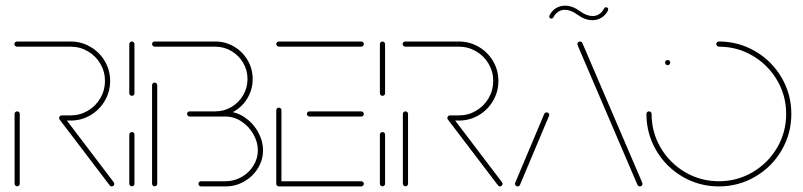

<svg xmlns="http://www.w3.org/2000/svg" viewBox="-20 -667 2875 687"><path d="M41.5 -0.4Q37.8 -0.4 35 -3.1Q32.2 -5.9 32.2 -9.6V-259.3Q32.2 -263.3 35 -265.9Q37.8 -268.5 41.5 -268.5Q45.6 -268.5 48.1 -265.9Q50.7 -263.3 50.7 -259.3V-9.6Q50.7 -5.9 48.1 -3.1Q45.6 -0.4 41.5 -0.4ZM388.9 -9.3Q388.9 -5.6 386.3 -2.8Q383.7 0 379.6 0Q375.2 0 372.6 -3.7L193.3 -239.3Q191.5 -241.9 191.5 -244.8Q191.5 -248.9 194.3 -251.5Q197 -254.1 200.7 -254.1Q205.2 -254.1 208.1 -250.4L387 -14.8Q388.9 -12.2 388.9 -9.3ZM191.5 -244.8Q191.5 -248.9 194.3 -251.5Q197 -254.1 200.7 -254.1H232.6Q265.9 -254.1 294.3 -270.7Q322.6 -287.4 339.1 -315.7Q355.6 -344.1 355.6 -377.4Q355.6 -410.7 339.1 -438.9Q322.6 -467 294.3 -483.5Q265.9 -500 232.6 -500H40.7Q37 -500 34.3 -502.8Q31.5 -505.6 31.5 -509.3Q31.5 -513.3 34.3 -515.9Q37 -518.5 40.7 -518.5H232.6Q270.7 -518.5 303.3 -499.6Q335.9 -480.7 355 -448.3Q374.1 -415.9 374.1 -377.4Q374.1 -338.9 355 -306.3Q335.9 -273.7 303.5 -254.6Q271.1 -235.6 232.6 -235.6H200.7Q197 -235.6 194.3 -238.3Q191.5 -241.1 191.5 -244.8Z M451.9 -0.4Q448.1 -0.4 445.4 -3.1Q442.6 -5.9 442.6 -9.6V-185.2Q442.6 -189.3 445.4 -191.9Q448.1 -194.4 451.9 -194.4Q455.9 -194.4 458.5 -191.9Q461.1 -189.3 461.1 -185.2V-9.6Q461.1 -5.9 458.5 -3.1Q455.9 -0.4 451.9 -0.4ZM451.9 -324.1Q448.1 -324.1 445.4 -326.9Q442.6 -329.6 442.6 -333.3V-509.3Q442.6 -513 445.4 -515.7Q448.1 -518.5 451.9 -518.5Q455.6 -518.5 458.3 -515.7Q461.1 -513 461.1 -509.3V-333.3Q461.1 -329.6 458.5 -326.9Q455.9 -324.1 451.9 -324.1Z M533.3 -0.4Q529.6 -0.4 526.9 -3.1Q524.1 -5.9 524.1 -9.6V-362.2Q524.1 -365.9 526.9 -368.7Q529.6 -371.5 533.3 -371.5Q537 -371.5 539.8 -368.7Q542.6 -365.9 542.6 -362.2V-9.6Q542.6 -5.9 540 -3.1Q537.4 -0.4 533.3 -0.4ZM720.4 -268.5H787Q823.3 -268.5 854.1 -248.1Q884.8 -227.8 903 -195.4Q921.1 -163 921.1 -128.9Q921.1 -94.8 903 -65.2Q884.8 -35.6 854.1 -17.8Q823.3 0 787 0H699.3Q695.6 0 692.8 -2.8Q690 -5.6 690 -9.3Q690 -13.3 692.8 -15.9Q695.6 -18.5 699.3 -18.5H787Q818.1 -18.5 844.8 -33.9Q871.5 -49.3 887 -74.6Q902.6 -100 902.6 -128.9Q902.6 -158.1 886.9 -186.3Q871.1 -214.4 844.4 -232.2Q817.8 -250 787 -250H720.4ZM649.3 -259.3Q649.3 -263.3 652 -265.9Q654.8 -268.5 658.5 -268.5H750Q781.5 -268.5 808 -284.1Q834.4 -299.6 850 -326.3Q865.6 -353 865.6 -384.4Q865.6 -415.9 850 -442.4Q834.4 -468.9 808 -484.4Q781.5 -500 750 -500H533.3Q529.6 -500 526.9 -502.8Q524.1 -505.6 524.1 -509.3Q524.1 -513.3 526.9 -515.9Q529.6 -518.5 533.3 -518.5H750Q786.3 -518.5 817 -500.6Q847.8 -482.6 865.9 -451.9Q884.1 -421.1 884.1 -384.4Q884.1 -347.8 866.1 -316.9Q848.1 -285.9 817.2 -268Q786.3 -250 750 -250H658.5Q654.8 -250 652 -252.8Q649.3 -255.6 649.3 -259.3Z M968.5 -10.4V-272.6Q968.5 -276.3 971.3 -279.1Q974.1 -281.9 977.8 -281.9Q981.5 -281.9 984.3 -279.1Q987 -276.3 987 -272.6V-10.4ZM1281.9 -9.3Q1281.9 -5.6 1279.1 -2.8Q1276.3 0 1272.6 0H977.8Q974.1 0 971.3 -2.8Q968.5 -5.6 968.5 -9.3Q968.5 -13.3 971.3 -15.9Q974.1 -18.5 977.8 -18.5H1272.6Q1276.3 -18.5 1279.1 -15.7Q1281.9 -13 1281.9 -9.3ZM1078.1 -259.3Q1078.1 -263.3 1080.9 -265.9Q1083.7 -268.5 1087.4 -268.5H1272.6Q1276.3 -268.5 1279.1 -265.7Q1281.9 -263 1281.9 -259.3Q1281.9 -255.6 1279.1 -252.8Q1276.3 -250 1272.6 -250H1087.4Q1083.7 -250 1080.9 -252.8Q1078.1 -255.6 1078.1 -259.3ZM968.5 -509.3Q968.5 -513.3 971.3 -515.9Q974.1 -518.5 977.8 -518.5H1272.6Q1276.3 -518.5 1279.1 -515.7Q1281.9 -513 1281.9 -509.3Q1281.9 -505.6 1279.1 -502.8Q1276.3 -500 1272.6 -500H977.8Q974.1 -500 971.3 -502.8Q968.5 -505.6 968.5 -509.3Z M1348.5 -0.4Q1344.8 -0.4 1342 -3.1Q1339.3 -5.9 1339.3 -9.6V-185.2Q1339.3 -189.3 1342 -191.9Q1344.8 -194.4 1348.5 -194.4Q1352.6 -194.4 1355.2 -191.9Q1357.8 -189.3 1357.8 -185.2V-9.6Q1357.8 -5.9 1355.2 -3.1Q1352.6 -0.4 1348.5 -0.4ZM1348.5 -324.1Q1344.8 -324.1 1342 -326.9Q1339.3 -329.6 1339.3 -333.3V-509.3Q1339.3 -513 1342 -515.7Q1344.8 -518.5 1348.5 -518.5Q1352.2 -518.5 1355 -515.7Q1357.8 -513 1357.8 -509.3V-333.3Q1357.8 -329.6 1355.2 -326.9Q1352.6 -324.1 1348.5 -324.1Z M1430.7 -0.4Q1427 -0.4 1424.3 -3.1Q1421.5 -5.9 1421.5 -9.6V-259.3Q1421.5 -263.3 1424.3 -265.9Q1427 -268.5 1430.7 -268.5Q1434.8 -268.5 1437.4 -265.9Q1440 -263.3 1440 -259.3V-9.6Q1440 -5.9 1437.4 -3.1Q1434.8 -0.4 1430.7 -0.4ZM1778.1 -9.3Q1778.1 -5.6 1775.6 -2.8Q1773 0 1768.9 0Q1764.4 0 1761.9 -3.7L1582.6 -239.3Q1580.7 -241.9 1580.7 -244.8Q1580.7 -248.9 1583.5 -251.5Q1586.3 -254.1 1590 -254.1Q1594.4 -254.1 1597.4 -250.4L1776.3 -14.8Q1778.1 -12.2 1778.1 -9.3ZM1580.7 -244.8Q1580.7 -248.9 1583.5 -251.5Q1586.3 -254.1 1590 -254.1H1621.9Q1655.2 -254.1 1683.5 -270.7Q1711.9 -287.4 1728.3 -315.7Q1744.8 -344.1 1744.8 -377.4Q1744.8 -410.7 1728.3 -438.9Q1711.9 -467 1683.5 -483.5Q1655.2 -500 1621.9 -500H1430Q1426.3 -500 1423.5 -502.8Q1420.7 -505.6 1420.7 -509.3Q1420.7 -513.3 1423.5 -515.9Q1426.3 -518.5 1430 -518.5H1621.9Q1660 -518.5 1692.6 -499.6Q1725.2 -480.7 1744.3 -448.3Q1763.3 -415.9 1763.3 -377.4Q1763.3 -338.9 1744.3 -306.3Q1725.2 -273.7 1692.8 -254.6Q1660.4 -235.6 1621.9 -235.6H1590Q1586.3 -235.6 1583.5 -238.3Q1580.7 -241.1 1580.7 -244.8Z M1831.9 0Q1828.1 0 1825.4 -2.8Q1822.6 -5.6 1822.6 -9.3Q1822.6 -11.5 1823.3 -12.6L1927.4 -259.6Q1928.5 -261.9 1930.9 -263.3Q1933.3 -264.8 1935.9 -264.8Q1940 -264.8 1942.6 -262.2Q1945.2 -259.6 1945.2 -255.6Q1945.2 -253.3 1944.4 -252.2L1840.4 -5.2Q1839.3 -3 1836.9 -1.5Q1834.4 0 1831.9 0ZM2278.9 -9.3Q2278.9 -5.6 2276.3 -2.8Q2273.7 0 2269.6 0Q2267 0 2264.6 -1.5Q2262.2 -3 2261.1 -5.2L2048.5 -501.1Q2045.9 -507.8 2045.9 -509.3Q2045.9 -513.3 2048.7 -515.9Q2051.5 -518.5 2055.2 -518.5Q2057.8 -518.5 2060.2 -517Q2062.6 -515.6 2063.7 -513.3L2276.3 -17.4Q2278.9 -11.1 2278.9 -9.3ZM2148.5 -641.1Q2151.9 -641.1 2154.1 -638.9Q2156.3 -636.7 2156.3 -633.3Q2156.3 -632.2 2155.6 -630Q2147.4 -613.3 2132.8 -604.1Q2118.1 -594.8 2099.6 -594.8Q2073 -594.8 2046.3 -614.4Q2022.6 -631.9 2001.1 -631.9Q1987.4 -631.9 1976.9 -624.6Q1966.3 -617.4 1960 -604.8Q1957.4 -600.4 1953 -600.4Q1949.6 -600.4 1947.4 -602.6Q1945.2 -604.8 1945.2 -608.1Q1945.2 -609.3 1945.9 -611.5Q1954.1 -628.1 1968.7 -637.4Q1983.3 -646.7 2001.9 -646.7Q2028.5 -646.7 2055.2 -627Q2078.9 -609.6 2100.4 -609.6Q2114.1 -609.6 2124.6 -616.9Q2135.2 -624.1 2141.5 -636.7Q2144.1 -641.1 2148.5 -641.1Z M2359.6 -443Q2359.6 -447 2362.4 -449.6Q2365.2 -452.2 2368.9 -452.2Q2373 -452.2 2375.6 -449.6Q2378.1 -447 2378.1 -443Q2378.1 -439.3 2375.6 -436.5Q2373 -433.7 2368.9 -433.7Q2365.2 -433.7 2362.4 -436.5Q2359.6 -439.3 2359.6 -443ZM2543 -509.3Q2543 -513.3 2545.7 -515.9Q2548.5 -518.5 2552.2 -518.5Q2622.6 -518.5 2682.2 -483.7Q2741.9 -448.9 2776.7 -389.3Q2811.5 -329.6 2811.5 -259.3Q2811.5 -188.9 2776.7 -129.3Q2741.9 -69.6 2682.2 -34.8Q2622.6 0 2552.2 0Q2481.9 0 2422.2 -34.8Q2362.6 -69.6 2327.8 -129.3Q2293 -188.9 2293 -259.3Q2293 -263.3 2295.7 -265.9Q2298.5 -268.5 2302.2 -268.5Q2306.3 -268.5 2308.9 -265.9Q2311.5 -263.3 2311.5 -259.3Q2311.5 -193.7 2343.9 -138.5Q2376.3 -83.3 2431.5 -50.9Q2486.7 -18.5 2552.2 -18.5Q2617.8 -18.5 2673 -50.9Q2728.1 -83.3 2760.6 -138.5Q2793 -193.7 2793 -259.3Q2793 -324.8 2760.6 -380Q2728.1 -435.2 2673 -467.6Q2617.8 -500 2552.2 -500Q2548.5 -500 2545.7 -502.8Q2543 -505.6 2543 -509.3Z"/></svg>

Font: 26F Galaxy Sans Hairline
Style: Regular
Weight: 50
Designer: C₂₉H₂₅N₃O₅
Version: Version 1.100